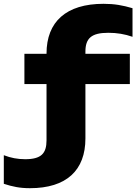

<svg xmlns="http://www.w3.org/2000/svg" viewBox="-74 -806 716 1007"><path d="M607 -365V-524H374V-535C374 -604 404 -634 494 -634C540 -634 581 -627 621 -613V-763C570 -778 527 -786 469 -786C273 -786 170 -692 170 -525V-524H54V-365H170V-70C170 -1 142 29 58 29C18 29 -18 22 -54 8V158C-8 173 30 181 83 181C275 181 374 87 374 -80V-365Z"/></svg>

Font: Bounded
Style: Bold
Weight: 700
Designer: Vlad Churkin
Version: Version 3.0